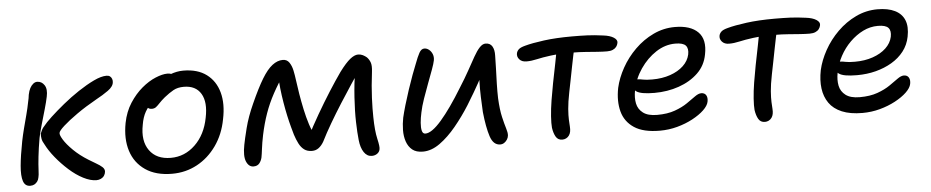

<svg xmlns="http://www.w3.org/2000/svg" viewBox="-36 -729 4665 962"><g transform="rotate(-5 2297.0 -248.0)"><path d="M418 11Q388 11 352 -7.5Q316 -26 281.5 -57Q247 -88 218.5 -123Q190 -158 174 -190Q164 -206 161.5 -219.5Q159 -233 160 -246Q163 -254 168 -264Q173 -274 181 -282Q193 -298 222 -325Q251 -352 289.5 -383.5Q328 -415 369.5 -442.5Q411 -470 448.5 -488Q486 -506 513 -506Q524 -506 530.5 -501Q537 -496 540 -488Q543 -480 542 -472Q541 -450 513 -430Q485 -410 453 -393Q396 -361 352 -330Q308 -299 281.5 -275Q255 -251 254 -241Q252 -231 267 -206.5Q282 -182 313 -151.5Q344 -121 386 -95Q405 -83 423.5 -72.5Q442 -62 453.5 -51.5Q465 -41 464 -28Q463 -17 457 -8Q451 1 440.5 6Q430 11 418 11ZM85 10Q59 10 50 -16.5Q41 -43 45.5 -93.5Q50 -144 64 -216Q70 -246 78.5 -279Q87 -312 96 -345.5Q105 -379 111 -411Q113 -419 114.5 -427.5Q116 -436 117 -445Q121 -465 128 -478Q135 -491 144.5 -498.5Q154 -506 164 -506Q187 -506 200.5 -485.5Q214 -465 206 -428Q201 -403 190.5 -366.5Q180 -330 169 -292Q158 -254 152 -225Q143 -173 138.5 -132Q134 -91 133 -64.5Q132 -38 129 -28Q127 -16 120.5 -7.5Q114 1 105.5 5.5Q97 10 85 10Z M799 12Q717 12 664.5 -24Q612 -60 592.5 -121.5Q573 -183 588 -262Q599 -318 626.5 -360.5Q654 -403 688.5 -432Q723 -461 758 -475.5Q793 -490 818 -490Q829 -490 836.5 -487Q844 -484 848.5 -477.5Q853 -471 851 -460Q846 -440 835 -423.5Q824 -407 794 -394Q758 -377 733.5 -356.5Q709 -336 694 -309.5Q679 -283 673 -246Q657 -165 692 -116.5Q727 -68 799 -68Q869 -68 921.5 -118.5Q974 -169 990 -253Q1006 -330 980 -373.5Q954 -417 894 -417Q863 -417 841.5 -405Q820 -393 795 -373Q777 -358 766 -346Q755 -334 746.5 -327.5Q738 -321 725 -321Q711 -321 703.5 -330.5Q696 -340 700 -361Q704 -384 723.5 -408Q743 -432 771.5 -452.5Q800 -473 833 -485.5Q866 -498 898 -498Q970 -498 1015 -464.5Q1060 -431 1076 -372.5Q1092 -314 1076 -238Q1062 -163 1022 -106.5Q982 -50 924.5 -19Q867 12 799 12Z M1208 11Q1184 11 1172 -17Q1160 -45 1171 -101Q1176 -128 1190 -183.5Q1204 -239 1233 -303Q1267 -379 1294 -423.5Q1321 -468 1347 -488Q1373 -508 1400 -508Q1421 -508 1432.5 -491Q1444 -474 1449 -450Q1454 -426 1457 -402Q1461 -370 1467.5 -331Q1474 -292 1482.5 -252Q1491 -212 1502.5 -176Q1514 -140 1529 -115L1493 -107Q1522 -164 1555 -221Q1588 -278 1621 -330Q1654 -382 1683 -423Q1715 -466 1737.5 -484Q1760 -502 1778 -502Q1791 -502 1802 -496.5Q1813 -491 1821 -484Q1832 -473 1838 -457Q1844 -441 1840 -409Q1831 -337 1828.5 -279.5Q1826 -222 1827 -183Q1828 -114 1837.5 -73Q1847 -32 1844 -20Q1842 -7 1830.5 1.5Q1819 10 1803 10Q1779 10 1763.5 -13Q1748 -36 1744 -75Q1740 -111 1738.5 -166Q1737 -221 1741.5 -289.5Q1746 -358 1757 -431L1786 -438Q1762 -403 1732.5 -358.5Q1703 -314 1672.5 -266Q1642 -218 1614.5 -171Q1587 -124 1566 -82Q1555 -63 1540.5 -52Q1526 -41 1507 -41Q1483 -41 1467.5 -52.5Q1452 -64 1441.5 -84.5Q1431 -105 1423 -130Q1419 -144 1412 -169.5Q1405 -195 1398 -227Q1391 -259 1385 -295Q1379 -331 1375 -366.5Q1371 -402 1371 -433L1401 -441Q1367 -392 1341.5 -345Q1316 -298 1298.5 -248.5Q1281 -199 1269 -142Q1261 -103 1257.5 -74Q1254 -45 1251 -30Q1247 -13 1237 -1Q1227 11 1208 11Z M2060 11Q2026 11 2006.5 -5Q1987 -21 1978 -47.5Q1969 -74 1969.5 -105.5Q1970 -137 1976 -167Q1982 -193 1992.5 -229Q2003 -265 2016 -304Q2029 -343 2041.5 -377Q2054 -411 2062 -430Q2075 -465 2085.5 -484Q2096 -503 2111 -503Q2124 -503 2135 -494Q2146 -485 2151.5 -471Q2157 -457 2154 -440Q2151 -424 2140 -394Q2129 -364 2115 -327Q2101 -290 2088 -252.5Q2075 -215 2069 -185Q2063 -158 2061 -133.5Q2059 -109 2063 -93.5Q2067 -78 2080 -78Q2112 -78 2161.5 -135Q2211 -192 2272 -292Q2300 -336 2321 -374Q2342 -412 2358 -440.5Q2374 -469 2389 -485Q2404 -501 2419 -501Q2442 -501 2452.5 -483.5Q2463 -466 2462 -437Q2462 -411 2460.5 -373Q2459 -335 2458 -295.5Q2457 -256 2458 -222Q2461 -164 2469.5 -127.5Q2478 -91 2485 -69Q2492 -47 2491 -33Q2490 -22 2484 -12.5Q2478 -3 2469 3Q2460 9 2449 9Q2414 9 2399 -37Q2384 -83 2376 -160Q2374 -196 2372.5 -237Q2371 -278 2372.5 -319Q2374 -360 2376 -395L2405 -385Q2388 -350 2365 -308Q2342 -266 2302 -201Q2268 -147 2228 -98.5Q2188 -50 2145.5 -19.5Q2103 11 2060 11Z M2616 -394Q2593 -394 2580.5 -408Q2568 -422 2572 -440Q2575 -451 2584 -459Q2593 -467 2616 -473Q2652 -483 2712.5 -491Q2773 -499 2854 -499Q2896 -499 2931.5 -497.5Q2967 -496 3010 -490Q3044 -486 3062.5 -474Q3081 -462 3078 -447Q3076 -436 3069.5 -427.5Q3063 -419 3051.5 -414Q3040 -409 3023 -409Q3002 -409 2974 -411Q2946 -413 2914.5 -415.5Q2883 -418 2850 -418Q2781 -418 2739 -412.5Q2697 -407 2669 -400.5Q2641 -394 2616 -394ZM2761 12Q2739 12 2728.5 -6Q2718 -24 2714 -52Q2712 -73 2714.5 -109.5Q2717 -146 2724 -189.5Q2731 -233 2739 -274Q2750 -329 2758.5 -371.5Q2767 -414 2772 -442L2862 -448Q2858 -431 2852.5 -405.5Q2847 -380 2841 -348.5Q2835 -317 2828.5 -284.5Q2822 -252 2816 -222Q2806 -172 2803.5 -138.5Q2801 -105 2802 -84Q2803 -63 2804 -49.5Q2805 -36 2803 -25Q2801 -14 2795 -5.5Q2789 3 2780 7.5Q2771 12 2761 12Z M3252 10Q3169 10 3123 -20.5Q3077 -51 3063 -103.5Q3049 -156 3062 -222Q3073 -271 3100.5 -320.5Q3128 -370 3169.5 -411Q3211 -452 3262.5 -476.5Q3314 -501 3371 -501Q3450 -501 3487.5 -463Q3525 -425 3510 -351Q3500 -296 3461 -258.5Q3422 -221 3364.5 -201Q3307 -181 3241 -181Q3173 -181 3150.5 -197Q3128 -213 3132 -233Q3134 -245 3141 -250.5Q3148 -256 3163 -256Q3174 -256 3189.5 -252.5Q3205 -249 3236 -249Q3286 -249 3326.5 -263Q3367 -277 3393 -301.5Q3419 -326 3426 -358Q3432 -388 3418.5 -403Q3405 -418 3366 -418Q3315 -418 3269 -388Q3223 -358 3189.5 -309Q3156 -260 3145 -202Q3138 -166 3144 -136.5Q3150 -107 3174.5 -88.5Q3199 -70 3245 -70Q3297 -70 3334.5 -83.5Q3372 -97 3398 -115Q3424 -133 3442 -146Q3460 -159 3474 -159Q3491 -159 3498.5 -146.5Q3506 -134 3502 -114Q3498 -94 3475.5 -72.5Q3453 -51 3417.5 -32Q3382 -13 3339.5 -1.5Q3297 10 3252 10Z M3635 -394Q3612 -394 3599.5 -408Q3587 -422 3591 -440Q3594 -451 3603 -459Q3612 -467 3635 -473Q3671 -483 3731.5 -491Q3792 -499 3873 -499Q3915 -499 3950.5 -497.5Q3986 -496 4029 -490Q4063 -486 4081.5 -474Q4100 -462 4097 -447Q4095 -436 4088.5 -427.5Q4082 -419 4070.5 -414Q4059 -409 4042 -409Q4021 -409 3993 -411Q3965 -413 3933.5 -415.5Q3902 -418 3869 -418Q3800 -418 3758 -412.5Q3716 -407 3688 -400.5Q3660 -394 3635 -394ZM3780 12Q3758 12 3747.5 -6Q3737 -24 3733 -52Q3731 -73 3733.5 -109.5Q3736 -146 3743 -189.5Q3750 -233 3758 -274Q3769 -329 3777.5 -371.5Q3786 -414 3791 -442L3881 -448Q3877 -431 3871.5 -405.5Q3866 -380 3860 -348.5Q3854 -317 3847.5 -284.5Q3841 -252 3835 -222Q3825 -172 3822.5 -138.5Q3820 -105 3821 -84Q3822 -63 3823 -49.5Q3824 -36 3822 -25Q3820 -14 3814 -5.5Q3808 3 3799 7.5Q3790 12 3780 12Z M4271 10Q4209 10 4167.5 -7.5Q4126 -25 4104 -56.5Q4082 -88 4076.5 -130Q4071 -172 4081 -222Q4092 -271 4119.5 -320.5Q4147 -370 4188.5 -411Q4230 -452 4281.5 -476.5Q4333 -501 4390 -501Q4443 -501 4477.5 -484Q4512 -467 4525.5 -434Q4539 -401 4529 -351Q4521 -310 4496.5 -278.5Q4472 -247 4435.5 -225.5Q4399 -204 4354.5 -192.5Q4310 -181 4260 -181Q4192 -181 4169.5 -197Q4147 -213 4151 -233Q4153 -245 4160 -250.5Q4167 -256 4182 -256Q4193 -256 4208.5 -252.5Q4224 -249 4255 -249Q4305 -249 4345.5 -263Q4386 -277 4412 -301.5Q4438 -326 4445 -358Q4451 -388 4437.5 -403Q4424 -418 4385 -418Q4346 -418 4310.5 -400.5Q4275 -383 4244.5 -353Q4214 -323 4193 -284Q4172 -245 4164 -202Q4157 -166 4163 -136.5Q4169 -107 4193.5 -88.5Q4218 -70 4264 -70Q4316 -70 4353.5 -83.5Q4391 -97 4417 -115Q4443 -133 4461 -146Q4479 -159 4493 -159Q4510 -159 4517.5 -146.5Q4525 -134 4521 -114Q4517 -94 4494.5 -72.5Q4472 -51 4436.5 -32Q4401 -13 4358.5 -1.5Q4316 10 4271 10Z"/></g></svg>

Font: Shantell Sans
Style: Italic
Weight: 400
Italic angle: -11°
Designer: Stephen Nixon, Anya Danilova, Shantell Martin
Foundry: Arrow Type
Version: Version 1.011;[c5ecc13dd]